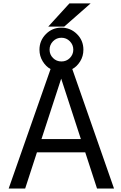

<svg xmlns="http://www.w3.org/2000/svg" viewBox="-20 -1092 704 1114"><path d="M384.8 -754.9Q405.3 -775.4 405.3 -803.7Q405.3 -832 385.3 -852.5Q365.2 -873 336.4 -873Q307.6 -873 287.6 -852.5Q267.6 -832 267.6 -803.7Q267.6 -775.4 287.6 -755.4Q307.6 -735.4 336.4 -735.4Q365.2 -735.4 384.8 -754.9ZM194.3 -208 126 2H30.3L273.4 -691.4Q247.1 -705.1 228 -735.8Q209 -766.6 209 -803.7Q209 -856.4 246.1 -894Q283.2 -931.6 335.9 -931.6Q388.7 -931.6 426.3 -894.5Q463.9 -857.4 463.9 -803.7Q463.9 -765.6 444.8 -735.4Q425.8 -705.1 399.4 -691.4L641.6 2H543L474.6 -208ZM220.7 -285.2H449.2L335 -635.7ZM352.5 -937.5H259.8L382.8 -1072.3H505.9Z"/></svg>

Font: Nasu
Style: Regular
Weight: 400
Designer: Ryoko NISHIZUKA (kana &amp; ideographs); Paul D. Hunt (Latin, Greek &amp; Cyrillic); Wenlong ZHANG (bopomofo); Sandoll C
Version: Version 2014.1215